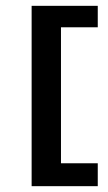

<svg xmlns="http://www.w3.org/2000/svg" viewBox="-20 -557 368 655"><path d="M87.9 78.1V-537.1H313.5V-463.9H188V0H313.5V78.1Z"/></svg>

Font: Squarish Sans CT
Style: RegularSC
Weight: 400
Version: Version 0.9